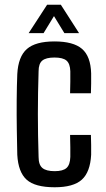

<svg xmlns="http://www.w3.org/2000/svg" viewBox="-20 -783 446 811"><path d="M53 -129Q52 -174 51 -235.5Q50 -297 50.5 -359.5Q51 -422 53 -470Q57 -544 93.5 -576Q130 -608 210 -608Q290 -608 326.5 -576.5Q363 -545 365 -473Q365 -453 365 -429.5Q365 -406 364 -389H276Q277 -411 277 -437Q277 -463 277 -482Q276 -514 261 -527Q246 -540 210 -540Q174 -540 158.5 -527Q143 -514 143 -482Q140 -389 140 -301.5Q140 -214 143 -120Q143 -87 159 -73.5Q175 -60 211 -60Q246 -60 261 -73.5Q276 -87 277 -120Q277 -140 277 -161.5Q277 -183 276 -213H364Q365 -196 365 -171Q365 -146 365 -129Q361 -56 325.5 -24Q290 8 211 8Q128 8 92.5 -24Q57 -56 53 -129ZM101 -643 179 -763H237L314 -643H252L208 -715L164 -643Z"/></svg>

Font: Big Shoulders Text Medium
Style: Regular
Weight: 500
Designer: Patric King
Foundry: XO Type Co
Version: Version 1.000; ttfautohint (v1.8.2)